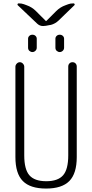

<svg xmlns="http://www.w3.org/2000/svg" viewBox="-20 -1095 540 1125"><path d="M70.3 -174.8V-704.1Q70.3 -713.9 78.1 -722.2Q85.9 -730.5 96.2 -730.5Q106.4 -730.5 114.3 -722.2Q122.1 -713.9 122.1 -704.1V-184.6Q122.1 -102.5 152.3 -67.9Q182.6 -33.2 251 -33.2Q319.3 -33.2 349.6 -67.9Q379.9 -102.5 379.9 -184.6V-705.1Q379.9 -715.8 386.7 -723.1Q393.6 -730.5 404.8 -730.5Q416 -730.5 422.9 -723.1Q429.7 -715.8 429.7 -705.1V-174.8Q429.7 -78.1 386.2 -34.2Q342.8 9.8 250 9.8Q157.2 9.8 113.8 -34.2Q70.3 -78.1 70.3 -174.8ZM304.7 -868.2Q304.7 -877.9 312 -884.8Q319.3 -891.6 330.1 -891.6Q340.8 -891.6 348.1 -884.8Q355.5 -877.9 355.5 -868.2V-815.4Q355.5 -804.7 347.7 -797.4Q339.8 -790 330.1 -790Q320.3 -790 312.5 -796.9Q304.7 -803.7 304.7 -815.4ZM144.5 -868.2Q144.5 -877.9 151.9 -884.8Q159.2 -891.6 169.9 -891.6Q180.7 -891.6 188 -884.8Q195.3 -877.9 195.3 -868.2V-815.4Q195.3 -804.7 187.5 -797.4Q179.7 -790 169.9 -790Q160.2 -790 152.3 -796.9Q144.5 -803.7 144.5 -815.4ZM416 -1064.5 358.4 -1008.8 323.2 -974.6Q303.7 -956.1 278.3 -949.2L271.5 -948.2Q245.1 -942.4 232.4 -942.4Q212.9 -942.4 198.2 -956.1L142.6 -1008.8L84 -1064.5Q81.1 -1067.4 83 -1071.3Q85 -1075.2 88.9 -1075.2Q107.4 -1075.2 120.1 -1070.3L135.7 -1064.5Q167 -1053.7 190.4 -1030.3L208 -1012.7L249 -971.7H250L252 -972.7L292 -1012.7L309.6 -1030.3Q333 -1053.7 364.3 -1064.5L379.9 -1070.3Q391.6 -1075.2 411.1 -1075.2Q415 -1075.2 417 -1071.3Q418.9 -1067.4 416 -1064.5Z"/></svg>

Font: Rounded-X Mgen+ 1mn light
Style: Regular
Weight: 200
Designer: [Source Han Sans]
Ryoko NISHIZUKA  (kana & ideographs); Paul D. Hunt (Latin, Greek & Cyrillic); Wenlong ZHANG  (bopomofo
Version: Version 1.059.20150602